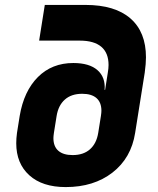

<svg xmlns="http://www.w3.org/2000/svg" viewBox="-20 -750 640 780"><path d="M327 -730Q447 -730 510 -675Q573 -620 573 -517Q573 -492 568 -455L529 -210Q513 -108 437 -49Q361 10 247 10Q152 10 99 -38Q46 -86 46 -168Q46 -188 49 -210L60 -279Q77 -380 134 -437Q191 -494 278 -494Q343 -494 376 -465Q409 -436 405 -385H407L418 -455Q421 -472 421 -486Q421 -535 391.5 -560Q362 -585 304 -585H139L162 -730ZM390 -279Q392 -293 392 -300Q392 -334 372 -351.5Q352 -369 314 -369Q270 -369 243.5 -345.5Q217 -322 210 -279L199 -210Q197 -196 197 -189Q197 -155 217 -137.5Q237 -120 275 -120Q319 -120 345.5 -143.5Q372 -167 379 -210Z"/></svg>

Font: JetBrains Mono Extra Bold
Style: Italic
Weight: 800
Italic angle: -9°
Monospace: yes
Designer: Philipp Nurullin, Konstantin Bulenkov
Foundry: JetBrains
Version: 2.002